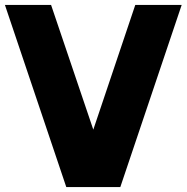

<svg xmlns="http://www.w3.org/2000/svg" viewBox="-20 -762 760 782"><path d="M470 0H250L0 -742H188L360 -234L531 -742H720Z"/></svg>

Font: Morrison Black
Style: Regular
Weight: 900
Designer: Pablo Impallari, Rodrigo Fuenzalida (Modified by Dan O. Williams)
Version: Version 0.03;June 6, 2019;FontCreator 11.5.0.2425 64-bit; tt